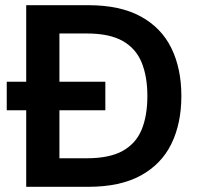

<svg xmlns="http://www.w3.org/2000/svg" viewBox="-20 -720 764 740"><path d="M81 0V-295H6V-405H81V-700H320Q443 -700 522.5 -656.5Q602 -613 640.5 -534.5Q679 -456 679 -350Q679 -244 640.5 -165.5Q602 -87 522.5 -43.5Q443 0 320 0ZM209 -110H314Q402 -110 453 -138.5Q504 -167 526 -220.5Q548 -274 548 -350Q548 -425 526 -479Q504 -533 453 -562Q402 -591 314 -591H209V-405H386V-295H209Z"/></svg>

Font: DeepMind Sans
Style: Bold
Weight: 700
Designer: Jonny Pinhorn / Modifications: Colophon Foundry
Foundry: Colophon Foundry
Version: Version 1.002; ttfautohint (v1.8.2)